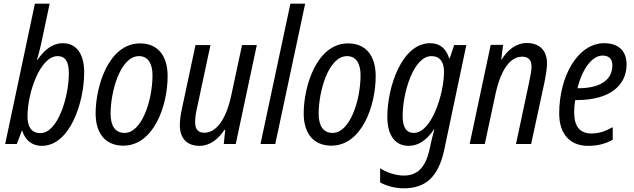

<svg xmlns="http://www.w3.org/2000/svg" viewBox="-20 -780 3435 1040"><path d="M206 10C359 10 436 -225 436 -388C436 -491 392 -546 320 -546C265 -546 220 -510 183 -456H180C185 -471 195 -506 202 -539L249 -760H169L8 0H71L98 -71H101C115 -24 151 10 206 10ZM199 -59C151 -59 129 -92 129 -150C129 -277 197 -476 292 -476C333 -476 353 -447 353 -384C353 -255 293 -59 199 -59Z M648 9C811 9 888 -204 888 -368C888 -480 833 -545 739 -545C567 -545 498 -310 498 -166C498 -54 554 9 648 9ZM655 -60C605 -60 579 -97 579 -164C579 -283 631 -476 733 -476C784 -476 806 -432 806 -373C806 -233 747 -60 655 -60Z M1061 10C1118 10 1164 -28 1196 -77H1200L1192 0H1257L1371 -536H1291L1233 -265C1204 -128 1149 -61 1087 -61C1052 -61 1037 -82 1037 -117C1037 -139 1040 -165 1047 -194L1120 -536H1039L965 -189C959 -161 954 -129 954 -103C954 -30 993 10 1061 10Z M1391 0H1471L1633 -760H1553Z M1775 9C1938 9 2015 -204 2015 -368C2015 -480 1960 -545 1866 -545C1694 -545 1625 -310 1625 -166C1625 -54 1681 9 1775 9ZM1782 -60C1732 -60 1706 -97 1706 -164C1706 -283 1758 -476 1860 -476C1911 -476 1933 -432 1933 -373C1933 -233 1874 -60 1782 -60Z M2167 240C2284 240 2354 180 2386 33L2506 -536H2440L2416 -464H2413C2397 -514 2366 -546 2310 -546C2157 -546 2078 -310 2078 -147C2078 -45 2122 10 2193 10C2249 10 2292 -23 2331 -79H2333C2325 -52 2317 -19 2313 0L2305 37C2283 128 2240 171 2167 171C2120 171 2067 151 2039 131V208C2069 225 2116 240 2167 240ZM2222 -60C2181 -60 2161 -90 2161 -152C2161 -276 2219 -476 2317 -476C2363 -476 2385 -444 2385 -392C2385 -270 2317 -60 2222 -60Z M2524 0H2606L2664 -271C2694 -408 2746 -473 2808 -473C2842 -473 2859 -455 2859 -421C2859 -397 2853 -366 2846 -334L2775 0H2857L2930 -338C2936 -370 2943 -407 2943 -436C2943 -510 2899 -547 2834 -547C2775 -547 2729 -509 2697 -457H2695L2705 -537H2638Z M3165 10C3218 10 3259 -1 3299 -23V-91C3256 -68 3224 -57 3184 -57C3120 -57 3090 -96 3090 -173C3090 -194 3092 -217 3096 -238H3106C3281 -238 3374 -316 3374 -431C3374 -505 3329 -546 3253 -546C3110 -546 3009 -368 3009 -165C3009 -55 3067 10 3165 10ZM3112 -302H3108C3134 -408 3188 -479 3244 -479C3281 -479 3297 -458 3297 -426C3297 -347 3231 -302 3112 -302Z"/></svg>

Font: Noto Sans Condensed
Style: Italic
Weight: 400
Width: 3
Italic angle: -12°
Designer: Monotype Design Team
Foundry: Monotype Imaging Inc.
Version: Version 2.013